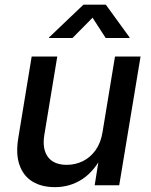

<svg xmlns="http://www.w3.org/2000/svg" viewBox="-20 -771 628 799"><path d="M208.5 7.8Q153.8 7.8 115.7 -15.1Q77.6 -38.1 61.3 -84Q44.9 -129.9 56.2 -197.3L111.8 -535.6H218.3L164.6 -210.4Q154.8 -150.9 179.4 -117.9Q204.1 -85 257.8 -85Q293.5 -85 324.7 -100.3Q356 -115.7 377.7 -146Q399.4 -176.3 406.7 -221.2L458.5 -535.6H564.9L476.1 0H374L395 -131.8H410.2Q374 -59.6 323 -25.9Q272 7.8 208.5 7.8ZM281.7 -612.8H183.6L184.6 -615.7L327.1 -751.5H420.4L519 -615.7L518.6 -612.8H419.9L365.2 -697.3Z"/></svg>

Font: Inter 20pt Medium
Style: Italic
Weight: 500
Italic angle: -9.3988°
Version: Version 4.001;git-66647c0bb